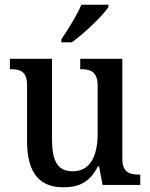

<svg xmlns="http://www.w3.org/2000/svg" viewBox="-20 -786 639 816"><path d="M241 -619V-606H285C339 -644 418 -721 441 -756V-766H326C307 -721 269 -661 241 -619ZM249 10C310 10 360 -7 396 -79H401L416 0H576V-44H572C532 -44 500 -52 500 -111V-536H321V-492H324C363 -492 395 -483 395 -421V-218C395 -122 363 -58 289 -58C221 -58 201 -107 201 -196V-536H22V-492H25C67 -492 95 -482 95 -423V-186C95 -50 149 10 249 10Z"/></svg>

Font: Noto Serif Armenian SemiCondensed Medium
Style: Regular
Weight: 500
Width: 4
Designer: Monotype Design Team
Foundry: Monotype Imaging Inc.
Version: Version 2.008